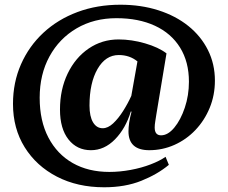

<svg xmlns="http://www.w3.org/2000/svg" viewBox="-20 -627 965 813"><path d="M421 166Q308 166 221 121Q134 76 84.5 -3.5Q35 -83 35 -187Q35 -278 69 -355Q103 -432 164 -488.5Q225 -545 308 -576Q391 -607 490 -607Q577 -607 650.5 -583.5Q724 -560 777.5 -517Q831 -474 860.5 -415Q890 -356 890 -286Q890 -224 868 -170.5Q846 -117 807.5 -76.5Q769 -36 718.5 -13.5Q668 9 612 9Q524 9 524 -71Q524 -87 527 -108Q530 -129 537 -154L534 -155Q512 -83 467 -37Q422 9 365 9Q306 9 270 -36.5Q234 -82 234 -163Q234 -248 266.5 -315.5Q299 -383 355.5 -421.5Q412 -460 482 -460Q537 -460 594 -443.5Q651 -427 685 -401L642 -142Q640 -128 637.5 -113.5Q635 -99 635 -87Q635 -54 662 -54Q691 -54 718 -86.5Q745 -119 762.5 -171Q780 -223 780 -281Q780 -365 742.5 -425.5Q705 -486 636 -518Q567 -550 473 -550Q378 -550 304.5 -507Q231 -464 189.5 -388Q148 -312 148 -213Q148 -115 185 -44.5Q222 26 288 63.5Q354 101 443 101Q487 101 533 92.5Q579 84 618 69Q657 54 681 37L695 71Q647 111 578.5 138.5Q510 166 421 166ZM415 -84Q437 -84 459 -104.5Q481 -125 501 -156.5Q521 -188 536 -221L562 -367Q529 -394 483 -394Q427 -394 393 -335Q359 -276 359 -180Q359 -134 374 -109Q389 -84 415 -84Z"/></svg>

Font: Petrona ExtraBold
Style: Regular
Weight: 800
Designer: Ringo R. Seeber
Foundry: Ringo R. Seeber
Version: Version 2.001; ttfautohint (v1.8.3)